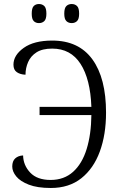

<svg xmlns="http://www.w3.org/2000/svg" viewBox="-20 -926 600 956"><path d="M337 -811Q321 -811 310.5 -821Q300 -831 300 -858Q300 -886 310.5 -896Q321 -906 337 -906Q353 -906 363.5 -896Q374 -886 374 -858Q374 -831 363.5 -821Q353 -811 337 -811ZM174 -811Q158 -811 148 -821Q138 -831 138 -858Q138 -886 148 -896Q158 -906 174 -906Q190 -906 200.5 -896Q211 -886 211 -858Q211 -831 200.5 -821Q190 -811 174 -811ZM233 10Q166 10 123.5 -6.5Q81 -23 61 -47.5Q41 -72 41 -97Q41 -124 56 -137.5Q71 -151 95 -152Q96 -103 130.5 -66.5Q165 -30 232 -30Q299 -30 344 -70.5Q389 -111 411.5 -184Q434 -257 435 -353H177V-394H435Q430 -532 381 -608Q332 -684 240 -684Q191 -684 162 -665.5Q133 -647 120 -617Q107 -587 107 -554Q81 -555 64 -566.5Q47 -578 47 -604Q47 -651 98 -687.5Q149 -724 240 -724Q372 -724 440 -630.5Q508 -537 508 -365Q508 -256 477 -171.5Q446 -87 385 -38.5Q324 10 233 10Z"/></svg>

Font: Noto Serif SemiCondensed Light
Style: Regular
Weight: 300
Width: 4
Designer: Monotype Design Team
Foundry: Monotype Imaging Inc.
Version: Version 2.013